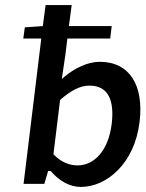

<svg xmlns="http://www.w3.org/2000/svg" viewBox="-20 -726 578 758"><path d="M218 -332C260 -369 297 -388 333 -388C408 -388 432 -329 421 -237C408 -131 352 -73 286 -73C257 -73 223 -84 193 -115L191 -117L217 -330ZM246 -574H415L421 -623H252L263 -706H160L149 -623L78 -618L72 -574H143L73 0H155L170 -51H179L181 -50C215 -10 257 12 299 12C401 12 511 -80 531 -244C549 -390 491 -482 374 -482C327 -482 276 -458 233 -422L224 -414L238 -509Z"/></svg>

Font: Falling Sky
Style: LightObl
Weight: 400
Designer: Paul D. Hunt
Foundry: Adobe Systems Incorporated
Version: Version 1.02